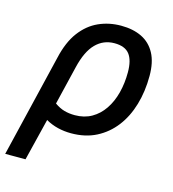

<svg xmlns="http://www.w3.org/2000/svg" viewBox="-138 -621 806 895"><g transform="rotate(15 265.0 -173.5)"><path d="M-31 185 88 -311Q106 -390 142.5 -438.5Q179 -487 229 -509.5Q279 -532 337 -532Q395 -532 437 -511.5Q479 -491 502 -448.5Q525 -406 525 -340Q525 -265 506 -200.5Q487 -136 450.5 -88.5Q414 -41 361.5 -14Q309 13 240 13Q207 13 176 5.5Q145 -2 117 -18L67 185ZM235 -73Q281 -73 316 -93Q351 -113 375 -148.5Q399 -184 411 -230.5Q423 -277 423 -330Q423 -388 401 -416.5Q379 -445 328 -445Q275 -445 238 -407.5Q201 -370 182 -290L137 -103Q161 -86 184.5 -79.5Q208 -73 235 -73Z"/></g></svg>

Font: Ubuntu Sans Medium
Style: Italic
Weight: 500
Italic angle: -13.5°
Designer: Dalton Maag Ltd
Foundry: Dalton Maag Ltd
Version: Version 1.006